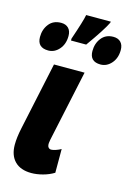

<svg xmlns="http://www.w3.org/2000/svg" viewBox="-127 -902 671 976"><g transform="rotate(15 208.5 -414.0)"><path d="M21 -108Q21 -146 32 -197L108 -553H269L189 -179Q189 -176 187.5 -169Q186 -162 186 -154Q186 -144 191.5 -137.5Q197 -131 206 -131Q215 -131 230 -136Q245 -141 257 -148V-23Q231 -7 199 1.5Q167 10 139 10Q82 10 51.5 -21Q21 -52 21 -108ZM160 -703Q196 -808 201 -838H331L329 -831Q310 -791 240 -693H160ZM3 -670Q3 -710 25.5 -738.5Q48 -767 89 -767Q114 -767 128 -752.5Q142 -738 142 -712Q142 -669 118 -641.5Q94 -614 61 -614Q3 -614 3 -670ZM279 -670Q279 -710 301.5 -738.5Q324 -767 364 -767Q389 -767 403 -752.5Q417 -738 417 -712Q417 -669 393 -641.5Q369 -614 336 -614Q279 -614 279 -670Z"/></g></svg>

Font: Noto Sans UI CondBlack
Style: Italic
Weight: 900
Width: 3
Italic angle: -12°
Designer: Monotype Design Team
Foundry: Monotype Imaging Inc.
Version: Version 1.001